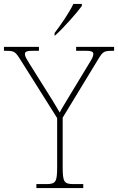

<svg xmlns="http://www.w3.org/2000/svg" viewBox="-31 -951 597 971"><path d="M245 -784V-771H247C288 -807 358 -886 383 -921V-931H340C319 -886 274 -822 245 -784ZM153 0H390V-20H342C292 -20 286 -31 286 -108V-356L466 -652C489 -690 495 -694 538 -694H546V-714H354V-694H403C437 -694 441 -687 441 -677C441 -665 432 -650 419 -629L325 -474C300 -432 281 -402 271 -382C249 -421 223 -462 197 -503L118 -629C105 -650 95 -665 95 -677C95 -687 99 -694 133 -694H166V-714H-11V-694H-2C41 -694 46 -690 71 -651L258 -354V-108C258 -31 252 -20 202 -20H153Z"/></svg>

Font: Noto Serif Gurmukhi Thin
Style: Regular
Weight: 100
Designer: Vaibhav Singh and the Monotype Design Team
Foundry: Monotype Imaging Inc.
Version: Version 2.004